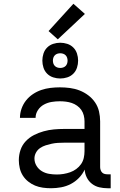

<svg xmlns="http://www.w3.org/2000/svg" viewBox="-20 -992 640 1020"><path d="M251 8Q229 8 207.5 5Q186 2 166.5 -6Q147 -14 130 -27.5Q113 -41 101.5 -59Q90 -77 85 -98.5Q80 -120 80 -141Q80 -169 89 -195.5Q98 -222 117 -242Q136 -262 160.5 -274.5Q185 -287 212 -294.5Q239 -302 266.5 -304.5Q294 -307 321 -307H429V-347Q429 -363 425 -379Q421 -395 412 -408Q403 -421 389.5 -430.5Q376 -440 361 -445Q346 -450 330 -452Q314 -454 298 -454Q276 -454 254.5 -450.5Q233 -447 213.5 -436.5Q194 -426 181.5 -407Q169 -388 169 -366H86Q86 -391 94.5 -415Q103 -439 118.5 -458.5Q134 -478 155 -492Q176 -506 199.5 -514Q223 -522 248 -525Q273 -528 298 -528Q325 -528 351.5 -524.5Q378 -521 402.5 -511.5Q427 -502 448.5 -486Q470 -470 485 -448Q500 -426 506 -400Q512 -374 512 -347V-104Q512 -97 514.5 -89Q517 -81 522.5 -75.5Q528 -70 535.5 -68Q543 -66 551 -66H568V8H551Q529 8 507.5 3Q486 -2 468.5 -15.5Q451 -29 441 -49Q431 -69 430 -91Q418 -66 399 -46.5Q380 -27 356 -14.5Q332 -2 305 3Q278 8 251 8ZM282 -65Q300 -65 318 -68Q336 -71 353 -77Q370 -83 385 -94Q400 -105 410.5 -120Q421 -135 425 -153Q429 -171 429 -189V-234H321Q305 -234 288 -233Q271 -232 255 -228.5Q239 -225 223 -220Q207 -215 193 -205.5Q179 -196 171 -181Q163 -166 163 -150Q163 -129 174 -111Q185 -93 202.5 -82.5Q220 -72 240.5 -68.5Q261 -65 282 -65ZM300 -575Q281 -575 262.5 -581Q244 -587 230.5 -600.5Q217 -614 211 -632.5Q205 -651 205 -670Q205 -689 211 -707.5Q217 -726 230.5 -739.5Q244 -753 262.5 -759Q281 -765 300 -765Q319 -765 337.5 -759Q356 -753 369.5 -739.5Q383 -726 389 -707.5Q395 -689 395 -670Q395 -651 389 -632.5Q383 -614 369.5 -600.5Q356 -587 337.5 -581Q319 -575 300 -575ZM300 -631Q308 -631 315.5 -633.5Q323 -636 328.5 -641.5Q334 -647 336.5 -654.5Q339 -662 339 -670Q339 -678 336.5 -685.5Q334 -693 328.5 -698.5Q323 -704 315.5 -706.5Q308 -709 300 -709Q292 -709 284.5 -706.5Q277 -704 271.5 -698.5Q266 -693 263.5 -685.5Q261 -678 261 -670Q261 -662 263.5 -654.5Q266 -647 271.5 -641.5Q277 -636 284.5 -633.5Q292 -631 300 -631ZM287 -783 238 -827 370 -972 431 -918Z"/></svg>

Font: Nova
Style: Regular
Weight: 400
Monospace: yes
Designer: Belleve Invis
Foundry: Belleve Invis
Version: Version 24.1.4; ttfautohint (v1.8.4)